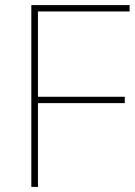

<svg xmlns="http://www.w3.org/2000/svg" viewBox="-20 -734 532 754"><path d="M103 0V-714H489V-689H129V-354H470V-329H129V0Z"/></svg>

Font: Noto Sans Symbols Thin
Style: Regular
Weight: 250
Version: Version 2.002